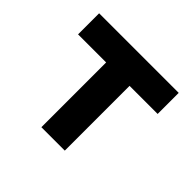

<svg xmlns="http://www.w3.org/2000/svg" viewBox="-135 -710 870 870"><g transform="rotate(45 300.0 -275.0)"><path d="M225 0H375V-415H555V-550H45V-415H225Z"/></g></svg>

Font: JetBrains Mono ExtraBold
Style: Regular
Weight: 800
Monospace: yes
Designer: Philipp Nurullin, Konstantin Bulenkov
Foundry: JetBrains
Version: Version 2.305